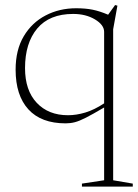

<svg xmlns="http://www.w3.org/2000/svg" viewBox="-20 -468 534 744"><path d="M494.5 243.5V255H297.5V243.5L383.5 230.5V-51.5Q338.5 -25 313 -12Q287.5 1 270.2 5.5Q253 10 234.5 10Q139.5 10 90 -44.2Q40.5 -98.5 40.5 -198Q40.5 -274.5 72 -327.5Q103.5 -380.5 156.8 -408.2Q210 -436 275 -436Q311 -436 338.5 -430.5Q366 -425 399 -411L426 -448.5L435 -446L418.5 -354.5V230.5ZM77 -204Q77 -118 122.2 -69.8Q167.5 -21.5 243.5 -21.5Q276 -21.5 310.8 -32Q345.5 -42.5 383.5 -67.5V-344.5Q383.5 -371.5 348 -392.8Q312.5 -414 263.5 -414Q171.5 -414 124.2 -357.5Q77 -301 77 -204Z"/></svg>

Font: Newsreader Text ExtraLight
Style: Regular
Weight: 275
Designer: Hugues Gentile
Foundry: Production Type
Version: Version 1.001